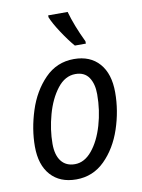

<svg xmlns="http://www.w3.org/2000/svg" viewBox="-87 -825 659 894"><g transform="rotate(-10 242.5 -378.5)"><path d="M37 -175Q37 -257 64.5 -343Q92 -429 148.5 -487Q205 -545 286 -545Q363 -545 406 -496Q449 -447 449 -359Q449 -272 420.5 -187Q392 -102 336 -46.5Q280 9 201 9Q124 9 80.5 -39.5Q37 -88 37 -175ZM365 -365Q365 -414 344.5 -444.5Q324 -475 281 -475Q232 -475 195.5 -428Q159 -381 139.5 -310.5Q120 -240 120 -173Q120 -120 142.5 -91Q165 -62 207 -62Q252 -62 288 -105.5Q324 -149 344.5 -219Q365 -289 365 -365ZM204 -757V-766H296Q315 -698 354 -617V-606H302Q276 -636 246 -681.5Q216 -727 204 -757Z"/></g></svg>

Font: Noto Sans UI Narrow
Style: Italic
Weight: 400
Width: 4
Italic angle: -12°
Designer: Monotype Design Team
Foundry: Monotype Imaging Inc.
Version: Version 1.001